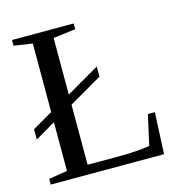

<svg xmlns="http://www.w3.org/2000/svg" viewBox="-99 -747 809 840"><g transform="rotate(-15 305.5 -327.5)"><path d="M21 -252.9 112.8 -306.2V-616.2L28.8 -628.9V-654.8H308.1V-628.9L207 -616.2V-359.9L356.9 -446.8V-400.9L207 -314V-42H335.9Q439.9 -42 488.8 -51.8L519 -188H550.8L542 0H28.8V-25.9L112.8 -39.1V-259.8L21 -206.1Z"/></g></svg>

Font: Tinos
Style: Regular
Weight: 400
Designer: Steve Matteson
Foundry: Monotype Imaging Inc.
Version: Version 1.23